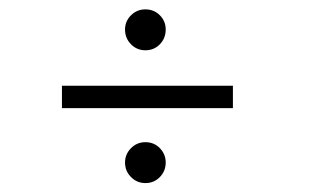

<svg xmlns="http://www.w3.org/2000/svg" viewBox="-20 -516 690 420"><path d="M298 -406Q279.5 -406 266.5 -419.2Q253.5 -432.5 253.5 -451.5Q253.5 -469.5 266.5 -482.5Q279.5 -495.5 298 -495.5Q317 -495.5 329.8 -482.5Q342.5 -469.5 342.5 -451.5Q342.5 -432.5 329.8 -419.2Q317 -406 298 -406ZM115.5 -279.5V-328.5H489.5V-279.5ZM298 -115.5Q279.5 -115.5 266.5 -128.8Q253.5 -142 253.5 -160.5Q253.5 -178.5 266.5 -191.8Q279.5 -205 298 -205Q317 -205 329.8 -191.8Q342.5 -178.5 342.5 -160.5Q342.5 -142 329.8 -128.8Q317 -115.5 298 -115.5Z"/></svg>

Font: Trispace ExtraLight
Style: Regular
Weight: 200
Designer: Tyler Finck
Foundry: Etcetera Type Company
Version: Version 1.210; ttfautohint (v1.8.3)